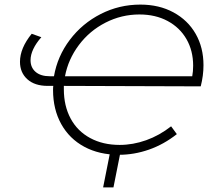

<svg xmlns="http://www.w3.org/2000/svg" viewBox="-20 -669 928 836"><path d="M258 -295V-280Q258 -208 287.5 -153Q317 -98 372.5 -68Q428 -38 501 -38Q559 -38 616.5 -58.5Q674 -79 725 -119L750 -85Q693 -40 628.5 -17.5Q564 5 498 5Q412 5 347 -30Q282 -65 246.5 -129Q211 -193 211 -277Q211 -289 212 -295H188Q131 -295 99 -324Q67 -353 67 -400Q67 -459 118 -522L160 -507Q137 -481 125 -455.5Q113 -430 113 -407Q113 -375 135 -356Q157 -337 197 -337H215Q230 -424 284 -495.5Q338 -567 418.5 -608Q499 -649 591 -649Q673 -649 735.5 -615Q798 -581 832 -521.5Q866 -462 866 -385Q866 -340 854 -293ZM263 -337H817Q821 -358 821 -383Q821 -448 792 -498.5Q763 -549 710 -577.5Q657 -606 587 -606Q509 -606 439.5 -570.5Q370 -535 323.5 -473Q277 -411 263 -337ZM474 147H429L461 -14H506Z"/></svg>

Font: Montserrat Ace
Style: Light Italic
Weight: 300
Italic angle: -11.3°
Designer: Julieta Ulanovsky
Foundry: Julieta Ulanovsky
Version: Version 1